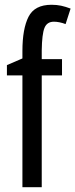

<svg xmlns="http://www.w3.org/2000/svg" viewBox="-20 -785 316 805"><path d="M240 -469H155V0H74V-469H9V-512L74 -540V-571Q74 -664 99.5 -714.5Q125 -765 196 -765Q218 -765 236.5 -761Q255 -757 276 -749L255 -684Q242 -689 229.5 -691.5Q217 -694 206 -694Q177 -694 166.5 -668Q156 -642 155 -574V-537H240Z"/></svg>

Font: Noto Sans Gurmukhi ExtraCondensed
Style: Regular
Weight: 400
Width: 2
Designer: Jelle Bosma - Monotype Design Team
Foundry: Monotype Imaging Inc.
Version: Version 2.004; ttfautohint (v1.8.4.7-5d5b)